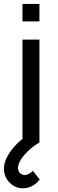

<svg xmlns="http://www.w3.org/2000/svg" viewBox="-38 -748 306 1008"><path d="M80 -635.5V-727.5H169V-635.5ZM82 240.5Q54 240.5 31.5 226.2Q9 212 -4.2 189Q-17.5 166 -17.5 139Q-17.5 105.5 1.8 71Q21 36.5 53 5Q66 -7.5 80 -18.5V-540H169V0Q138.5 18 113 41.5Q87.5 65 72 89.2Q56.5 113.5 56.5 133.5Q56.5 150 67 160.5Q77.5 171 91.5 171Q102 171 113.2 165Q124.5 159 134.5 149L170.5 194Q153.5 217 130 228.8Q106.5 240.5 82 240.5Z"/></svg>

Font: Cns Manrope Med
Style: Regular
Weight: 500
Designer: Mikhail Sharanda
Foundry: Mikhail Sharanda
Version: Version 4.504